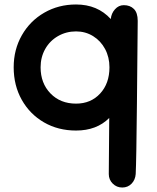

<svg xmlns="http://www.w3.org/2000/svg" viewBox="-20 -553 701 856"><path d="M594 -460Q593 -348 590.5 -92Q588 164 585 223Q583 249 566.5 266Q550 283 525 283Q500 283 482.5 265.5Q465 248 465 223L467 -27Q411 29 319 29Q239 29 176 -7.5Q113 -44 77 -108Q41 -172 41 -253Q41 -332 77.5 -396Q114 -460 177.5 -496.5Q241 -533 319 -533Q415 -533 474 -468Q476 -493 492.5 -511.5Q509 -530 532 -530Q560 -530 577 -513Q594 -496 594 -460ZM468 -253Q468 -298 448.5 -334.5Q429 -371 395 -392Q361 -413 319 -413Q275 -413 238.5 -392Q202 -371 181.5 -334.5Q161 -298 161 -253Q161 -182 205 -136.5Q249 -91 319 -91Q385 -91 426.5 -136Q468 -181 468 -253Z"/></svg>

Font: Tsukimi Rounded
Style: Bold
Weight: 700
Designer: Takashi Funayama
Foundry: Takashi Funayama
Version: Version 1.032; ttfautohint (v1.8.3)